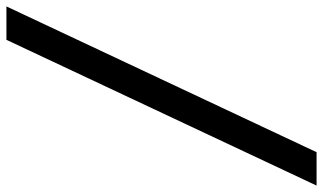

<svg xmlns="http://www.w3.org/2000/svg" viewBox="-253 -639 1006 598"><g transform="rotate(-90 250.0 -340.0)"><path d="M-29 143 425 -823H529L75 143Z"/></g></svg>

Font: iosevka_custom_sans_ss08 SmBd
Style: Italic
Weight: 600
Italic angle: -10°
Designer: Belleve Invis
Foundry: Belleve Invis
Version: Version 10.3.0; ttfautohint (v1.8.3)